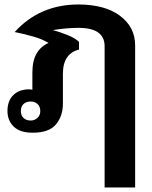

<svg xmlns="http://www.w3.org/2000/svg" viewBox="-20 -580 677 854"><path d="M72.8 -86.4Q72.8 -65.9 85 -54.9Q97.2 -43.9 116.7 -43.9Q133.3 -43.9 146.2 -55.2Q159.2 -66.4 159.2 -85.9Q159.2 -106 147 -117.2Q134.8 -128.4 116.7 -128.4Q96.2 -128.4 84.5 -117.2Q72.8 -106 72.8 -86.4ZM259.8 -119.6Q259.8 -63.5 228.8 -26.6Q197.8 10.3 125.5 10.3Q68.8 10.3 41 -16.8Q13.2 -43.9 13.2 -86.4Q13.2 -131.3 39.1 -157Q64.9 -182.6 109.9 -182.6Q113.8 -182.6 117.7 -182.1Q121.6 -181.6 124 -180.7V-255.9Q124 -310.5 143.1 -342.5Q162.1 -374.5 195.8 -388.7Q168.9 -406.2 125.5 -418.2Q82 -430.2 45.4 -437.5Q101.1 -499 172.1 -529.5Q243.2 -560.1 329.1 -560.1Q447.8 -559.6 514.4 -509.3Q581.1 -459 581.1 -377.9V253.9H445.3V-374.5Q445.3 -415 416.5 -435.5Q387.7 -456.1 329.1 -456.1Q303.2 -456.1 274.7 -453.6Q246.1 -451.2 215.3 -446.3Q245.1 -438 279.8 -424.3Q314.5 -410.6 331.5 -393.6V-359.4Q296.9 -351.1 278.3 -324.5Q259.8 -297.9 259.8 -251Z"/></svg>

Font: Roboto Web
Style: Bold
Weight: 700
Designer: Google
Version: Version 1.200310; 2013